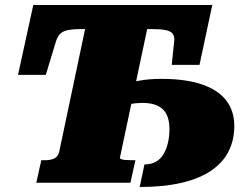

<svg xmlns="http://www.w3.org/2000/svg" viewBox="-20 -730 995 767"><path d="M624 -415Q721 -415 786 -393Q851 -371 883.5 -329Q916 -287 916 -227Q916 -171 893.5 -126Q871 -81 824.5 -49Q778 -17 706.5 0Q635 17 538 17L557 -73Q584 -73 603 -84Q622 -95 633.5 -114.5Q645 -134 651 -160Q657 -186 657 -214Q657 -250 645.5 -273Q634 -296 610 -307.5Q586 -319 549 -319Q525 -319 497 -314Q469 -309 438.5 -297Q408 -285 376 -265L398 -355Q424 -372 457 -385.5Q490 -399 532 -407Q574 -415 624 -415ZM217 -126 320 -614H308Q274 -614 253 -610Q232 -606 221 -595.5Q210 -585 204 -566L163 -431H52L113 -710H828L777 -471H666L676 -566Q678 -584 670 -595Q662 -606 640.5 -610Q619 -614 581 -614H568L459 -100Q458 -97 463.5 -94.5Q469 -92 479.5 -91Q490 -90 504 -90H521L501 0H125L145 -90H161Q182 -90 197 -97Q212 -104 217 -126Z"/></svg>

Font: Roboto Serif Black
Style: Italic
Weight: 900
Italic angle: -10°
Version: Version 1.008